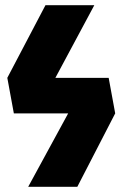

<svg xmlns="http://www.w3.org/2000/svg" viewBox="-20 -715 469 735"><path d="M421 -281 276 0H88L241 -281H33L8 -417L154 -695H341L192 -417H396Z"/></svg>

Font: Fira Sans Compressed ExtraBold
Style: Regular
Weight: 800
Width: 1
Designer: bBox Type GmbH & Carrois Corporate GbR & Edenspiekermann AG
Foundry: bBox Type GmbH & Carrois Corporate GbR & Edenspiekermann AG
Version: Version 4.301